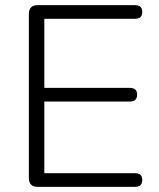

<svg xmlns="http://www.w3.org/2000/svg" viewBox="-20 -725 616 745"><path d="M126 0Q92 0 92 -35V-670Q92 -705 126 -705H504Q532 -705 532 -679Q532 -652 504 -652H152V-384H484Q512 -384 512 -358Q512 -331 484 -331H152V-53H504Q532 -53 532 -27Q532 0 504 0Z"/></svg>

Font: Nunito Light
Style: Regular
Weight: 300
Designer: Vernon Adams
Foundry: Vernon Adams
Version: Version 3.601; ttfautohint (v1.8.2.53-6de2)